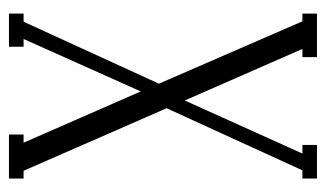

<svg xmlns="http://www.w3.org/2000/svg" viewBox="-168 -552 720 424"><g transform="rotate(-90 192.0 -340.0)"><path d="M374 -680.2V-647.9H356L219.2 -349.1L356.9 -32.2H374V0H277.8V-32.2H295.9L182.1 -292L64.9 -32.2H84V0H9.8V-32.2H27.8L165 -332L26.9 -647.9H9.8V-680.2H106.9V-647.9H88.9L202.1 -389.2L317.9 -647.9H300.8V-680.2Z"/></g></svg>

Font: Margherita Light
Style: Regular
Weight: 300
Designer: James Puckett
Foundry: Dunwich Type Founders
Version: Version 1.008;hotconv 1.0.109;makeotfexe 2.5.65596